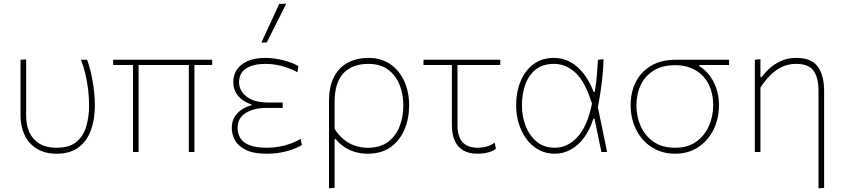

<svg xmlns="http://www.w3.org/2000/svg" viewBox="-20 -814 4522 1028"><path d="M283.5 9Q220 9 176.8 -18Q133.5 -45 111.8 -90.8Q90 -136.5 90 -193.5Q90 -218 90 -236.2Q90 -254.5 90 -271Q90 -332 90 -385Q90 -438 90 -494L120 -496Q120 -403.5 120 -325.5Q120 -247.5 120 -193.5Q120 -145.5 136.8 -107Q153.5 -68.5 189.8 -45.8Q226 -23 283.5 -23Q352 -23 389.5 -54.5Q427 -86 442 -137.8Q457 -189.5 457 -250Q457 -292 451.8 -335Q446.5 -378 436.8 -418.8Q427 -459.5 413.5 -494H446.5Q456 -468 463.5 -438Q471 -408 476.5 -376.2Q482 -344.5 485 -312.5Q488 -280.5 488 -250Q488 -175.5 466.8 -117Q445.5 -58.5 400.5 -24.8Q355.5 9 283.5 9Z M586 -466V-494H1116V-466Q1063.5 -466 1009.8 -466Q956 -466 905 -466H708ZM692 0Q692 -56.5 692 -109.5Q692 -162.5 692 -223V-271Q692 -311 692 -347.8Q692 -384.5 692 -419.5Q692 -454.5 692 -489H722Q722 -440.5 722 -392Q722 -343.5 722 -287V-223Q722 -163 722 -109.2Q722 -55.5 722 0ZM991 0Q991 -27 991 -58.8Q991 -90.5 991 -125.8Q991 -161 991 -199Q991 -230 991 -261.5Q991 -293 991 -327.8Q991 -362.5 991 -402.2Q991 -442 991 -489H1021V-192Q1021 -160.5 1021 -129Q1021 -97.5 1021 -65.5Q1021 -33.5 1021 0Z M1409 9Q1337 9 1296 -11.5Q1255 -32 1238 -63.5Q1221 -95 1221 -128Q1221 -167 1238.5 -192.2Q1256 -217.5 1280.8 -231.5Q1305.5 -245.5 1326 -250V-255Q1303 -262 1280.5 -277.2Q1258 -292.5 1243.5 -317Q1229 -341.5 1229 -376Q1229 -412 1248.2 -441Q1267.5 -470 1306 -487Q1344.5 -504 1402 -504Q1427 -504 1452 -500.2Q1477 -496.5 1500 -490.5Q1523 -484.5 1542.8 -476.8Q1562.5 -469 1577.5 -460.5L1572.5 -427Q1544 -443 1514.5 -453Q1485 -463 1456.8 -467.5Q1428.5 -472 1403 -472Q1335.5 -472 1297.8 -447.5Q1260 -423 1260 -373.5Q1260 -328.5 1300.2 -296.8Q1340.5 -265 1419 -265Q1440 -265 1458 -265Q1476 -265 1493.5 -265V-236Q1472.5 -236 1452 -236Q1431.5 -236 1405.5 -236Q1340.5 -236 1296.2 -209.2Q1252 -182.5 1252 -129Q1252 -101 1265.5 -76.8Q1279 -52.5 1313 -37.8Q1347 -23 1408.5 -23Q1443 -23 1476 -29Q1509 -35 1538 -45.8Q1567 -56.5 1589.5 -70.5L1596.5 -37.5Q1584.5 -30 1565.8 -21.8Q1547 -13.5 1522.8 -6.5Q1498.5 0.5 1469.8 4.8Q1441 9 1409 9ZM1379.5 -586Q1403.5 -638 1427.5 -690Q1451.5 -742 1475 -793L1512.5 -794Q1495 -759.5 1477.8 -725Q1460.5 -690.5 1443.2 -656.2Q1426 -622 1408.5 -587Z M1741.5 194Q1741.5 137.5 1741.5 84.5Q1741.5 31.5 1741.5 -29V-271Q1741.5 -352.5 1769.2 -404Q1797 -455.5 1844.8 -479.8Q1892.5 -504 1953 -504Q2020 -504 2068.8 -471Q2117.5 -438 2144 -380.2Q2170.5 -322.5 2170.5 -249Q2170.5 -179.5 2145.8 -120.8Q2121 -62 2071.8 -26.5Q2022.5 9 1949.5 9Q1914 9 1882.5 0Q1851 -9 1824.5 -26.5Q1798 -44 1777.5 -69H1771.5V-29Q1771.5 31.5 1771.5 83.5Q1771.5 135.5 1771.5 192ZM1949.5 -23Q2016.5 -23 2058.5 -55Q2100.5 -87 2120 -138.5Q2139.5 -190 2139.5 -249Q2139.5 -310.5 2119 -361Q2098.5 -411.5 2057 -441.8Q2015.5 -472 1953 -472Q1867 -472 1819.2 -422.5Q1771.5 -373 1771.5 -265.5V-124Q1791.5 -92 1818 -69.5Q1844.5 -47 1877.5 -35Q1910.5 -23 1949.5 -23Z M2536.5 9Q2491.5 9 2461 -8.5Q2430.5 -26 2415 -60.2Q2399.5 -94.5 2399.5 -145Q2399.5 -197 2399.5 -246.5Q2399.5 -296 2399.5 -340Q2399.5 -384 2399.5 -419.8Q2399.5 -455.5 2399.5 -480H2429.5Q2429.5 -395.5 2429.5 -311.5Q2429.5 -227.5 2429.5 -143Q2429.5 -82.5 2456.8 -52.8Q2484 -23 2538.5 -23Q2563 -23 2587.5 -30Q2612 -37 2629 -51L2635 -17Q2626.5 -10 2612 -4Q2597.5 2 2578.5 5.5Q2559.5 9 2536.5 9ZM2247.5 -466V-494H2658.5V-466Q2599.5 -466 2539.5 -466Q2479.5 -466 2422.5 -466H2408Z M2951 9Q2902.5 9 2864 -12Q2825.5 -33 2798.8 -69.5Q2772 -106 2757.8 -152.2Q2743.5 -198.5 2743.5 -249Q2743.5 -322.5 2767.8 -380.2Q2792 -438 2837.2 -471Q2882.5 -504 2946 -504Q2994.5 -504 3034.8 -481.5Q3075 -459 3106 -418.2Q3137 -377.5 3158.5 -322H3164.5Q3172.5 -369.5 3176 -412.8Q3179.5 -456 3181.5 -494L3211.5 -497Q3210.5 -453.5 3206 -408.8Q3201.5 -364 3194.8 -319.5Q3188 -275 3179.5 -231L3179 -249Q3192 -186.5 3205 -124.5Q3218 -62.5 3230.5 0H3200Q3190.5 -45 3181.5 -89.5Q3172.5 -134 3163 -178.5H3157Q3137.5 -117 3105.8 -75.2Q3074 -33.5 3034.5 -12.2Q2995 9 2951 9ZM2951 -23Q3019 -23 3072 -80.5Q3125 -138 3149.5 -259Q3113.5 -375.5 3062 -423.8Q3010.5 -472 2946 -472Q2886.5 -472 2848.5 -441.8Q2810.5 -411.5 2792.5 -361Q2774.5 -310.5 2774.5 -249Q2774.5 -192 2794.2 -140.2Q2814 -88.5 2853.2 -55.8Q2892.5 -23 2951 -23Z M3594.5 9Q3539 9 3495 -11.8Q3451 -32.5 3420 -68.5Q3389 -104.5 3372.8 -151Q3356.5 -197.5 3356.5 -249Q3356.5 -323.5 3386 -378.5Q3415.5 -433.5 3469 -463.8Q3522.5 -494 3594.5 -494Q3617.5 -494 3636 -494Q3654.5 -494 3680.8 -494Q3707 -494 3752.5 -494H3883.5V-466Q3848 -466 3808 -466Q3768 -466 3724 -466V-460Q3749.5 -444.5 3769 -422.2Q3788.5 -400 3802 -373Q3815.5 -346 3822.5 -315.2Q3829.5 -284.5 3829.5 -251Q3829.5 -178.5 3800.2 -119.5Q3771 -60.5 3718 -25.8Q3665 9 3594.5 9ZM3594.5 -23Q3663 -23 3708.2 -55.8Q3753.5 -88.5 3776 -140.5Q3798.5 -192.5 3798.5 -251Q3798.5 -297.5 3785.2 -336.5Q3772 -375.5 3746 -404.2Q3720 -433 3682 -449Q3644 -465 3594.5 -465Q3527 -465 3480.8 -436.8Q3434.5 -408.5 3411 -359.8Q3387.5 -311 3387.5 -249Q3387.5 -191 3410.2 -139.2Q3433 -87.5 3479 -55.2Q3525 -23 3594.5 -23Z M4362.5 194Q4362.5 169 4362.5 139.5Q4362.5 110 4362.5 77.5Q4362.5 45 4362.5 9.8Q4362.5 -25.5 4362.5 -62Q4362.5 -128 4362.5 -194Q4362.5 -260 4362.5 -326Q4362.5 -398 4336.2 -435Q4310 -472 4242.5 -472Q4199.5 -472 4164.8 -454.8Q4130 -437.5 4102 -408.8Q4074 -380 4051.5 -345V-221Q4051.5 -160.5 4051.5 -108.5Q4051.5 -56.5 4051.5 0H4021.5Q4021.5 -56.5 4021.5 -108.5Q4021.5 -160.5 4021.5 -221V-271Q4021.5 -324.5 4021.5 -381.5Q4021.5 -438.5 4021.5 -494L4051.5 -497V-401H4057.5Q4072.5 -422 4098.2 -446Q4124 -470 4160.2 -487Q4196.5 -504 4243.5 -504Q4324 -504 4358.2 -457.8Q4392.5 -411.5 4392.5 -326Q4392.5 -268.5 4392.5 -221.2Q4392.5 -174 4392.5 -139.5V-53Q4392.5 7.5 4392.5 68.5Q4392.5 129.5 4392.5 192Z"/></svg>

Font: Commissioner Thin
Style: Regular
Weight: 100
Designer: Kostas Bartsokas
Foundry: Kostas Bartsokas
Version: Version 1.001;gftools[0.9.23]